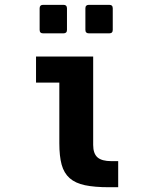

<svg xmlns="http://www.w3.org/2000/svg" viewBox="-20 -785 642 809"><path d="M161.6 -644.5Q147 -644.5 147 -659.2V-750Q147 -764.6 161.6 -764.6H247.6Q262.2 -764.6 262.2 -750V-659.2Q262.2 -644.5 247.6 -644.5ZM354.5 -644.5Q339.8 -644.5 339.8 -659.2V-750Q339.8 -764.6 354.5 -764.6H440.4Q455.1 -764.6 455.1 -750V-659.2Q455.1 -644.5 440.4 -644.5ZM439.9 3.9Q378.4 3.9 337.9 -4.6Q297.4 -13.2 273.4 -34.4Q249.5 -55.7 239.7 -91.3Q230 -127 230 -181.2V-437H131.8V-546.9H372.6V-174.3Q372.6 -138.2 390.6 -122.1Q408.7 -106 449.7 -106H478V3.9Z"/></svg>

Font: Hack
Style: Bold
Weight: 700
Monospace: yes
Designer: Christopher Simpkins
Foundry: Christopher Simpkins
Version: Version 2.017